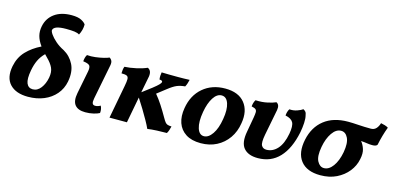

<svg xmlns="http://www.w3.org/2000/svg" viewBox="-66 -1126 3199 1544"><g transform="rotate(15 1533.5 -354.0)"><path d="M206 8Q105 8 55 -45.5Q5 -99 24 -198Q39 -274 87.5 -325Q136 -376 208 -411Q179 -451 169 -488.5Q159 -526 168 -570Q182 -638 236.5 -677.5Q291 -717 378 -717Q431 -717 459.5 -702Q488 -687 497 -671Q497 -625 474 -582Q460 -592 433.5 -595.5Q407 -599 363 -599Q263 -599 255 -561Q253 -550 269 -526.5Q285 -503 315.5 -476Q346 -449 387 -429Q444 -397 473.5 -338Q503 -279 487 -194Q475 -132 436 -86.5Q397 -41 338 -16.5Q279 8 206 8ZM176 -204Q162 -129 176.5 -94.5Q191 -60 228 -60Q267 -60 294.5 -96Q322 -132 332 -185Q341 -233 325.5 -267Q310 -301 273 -337Q262 -348 252 -359Q220 -327 202.5 -290Q185 -253 176 -204Z M684 9Q623 9 597 -23.5Q571 -56 584 -123L621 -312Q628 -347 618.5 -362Q609 -377 563 -383Q564 -398 567.5 -412Q571 -426 579 -439Q612 -436 648.5 -440.5Q685 -445 715.5 -452.5Q746 -460 760 -467Q773 -460 779.5 -446Q786 -432 782 -409L725 -118Q719 -88 724.5 -75Q730 -62 748 -62Q770 -62 791 -75Q805 -49 801 -16Q783 -6 751.5 1.5Q720 9 684 9Z M884 0 936 -276Q944 -317 943.5 -336.5Q943 -356 930 -362.5Q917 -369 885 -369Q885 -383 887 -398.5Q889 -414 894 -426Q938 -428 990 -439.5Q1042 -451 1078 -467Q1112 -452 1105 -402L1078 -263L1156 -322Q1189 -348 1202.5 -362Q1216 -376 1218 -384Q1221 -399 1193 -400Q1191 -415 1191.5 -429.5Q1192 -444 1195 -460Q1220 -459 1259 -458.5Q1298 -458 1334 -458Q1356 -458 1380.5 -458.5Q1405 -459 1428 -460Q1424 -444 1419.5 -429Q1415 -414 1407 -400Q1369 -397 1340 -385Q1311 -373 1268 -339L1196 -283Q1226 -247 1253 -205.5Q1280 -164 1309 -113Q1322 -90 1331 -79Q1340 -68 1351.5 -64.5Q1363 -61 1384 -60Q1380 -44 1375 -28.5Q1370 -13 1362 0Q1325 0 1280 2Q1235 4 1201 9Q1190 -16 1168.5 -54.5Q1147 -93 1121 -136Q1095 -179 1070 -217L1029 0Z M1644 9Q1568 9 1520 -22Q1472 -53 1453.5 -106.5Q1435 -160 1447 -230Q1465 -340 1539.5 -403.5Q1614 -467 1724 -467Q1835 -467 1887 -402Q1939 -337 1921 -232Q1910 -159 1872 -105Q1834 -51 1776 -21Q1718 9 1644 9ZM1655 -52Q1693 -52 1725 -98.5Q1757 -145 1770 -226Q1784 -306 1767.5 -356Q1751 -406 1710 -406Q1671 -406 1641.5 -360Q1612 -314 1599 -239Q1584 -153 1600 -102.5Q1616 -52 1655 -52Z M2119 6Q2038 6 2001 -38.5Q1964 -83 1982 -178L2004 -302Q2009 -331 2009 -346.5Q2009 -362 1999.5 -370Q1990 -378 1965 -383Q1966 -398 1970 -412Q1974 -426 1982 -439Q2037 -436 2082.5 -446.5Q2128 -457 2149 -467Q2163 -460 2168.5 -445.5Q2174 -431 2170 -407L2128 -191Q2115 -122 2127.5 -99.5Q2140 -77 2169 -77Q2221 -77 2260 -120Q2299 -163 2315 -250Q2327 -317 2311.5 -345Q2296 -373 2247 -383Q2248 -398 2252 -412.5Q2256 -427 2264 -439Q2297 -436 2328 -447Q2359 -458 2373 -469Q2385 -463 2392.5 -454Q2400 -445 2403 -424Q2409 -401 2407 -363Q2405 -325 2397 -283Q2368 -142 2298 -68Q2228 6 2119 6Z M2640 9Q2527 9 2476 -56.5Q2425 -122 2449 -236Q2472 -345 2548.5 -405Q2625 -465 2748 -465Q2783 -465 2833 -461.5Q2883 -458 2937 -458Q2964 -458 2980.5 -476Q2997 -494 3005 -522Q3021 -519 3038 -514Q3055 -509 3067 -501Q3040 -430 3023 -347Q3016 -338 3005 -335.5Q2994 -333 2982 -333Q2959 -333 2938 -336.5Q2917 -340 2887 -342Q2907 -318 2918 -283.5Q2929 -249 2918 -199Q2907 -142 2869.5 -95Q2832 -48 2774 -19.5Q2716 9 2640 9ZM2654 -54Q2695 -54 2728 -99Q2761 -144 2775 -219Q2789 -298 2769 -339Q2749 -380 2712 -380Q2670 -380 2637.5 -333Q2605 -286 2592 -214Q2577 -133 2598 -93.5Q2619 -54 2654 -54Z"/></g></svg>

Font: Vollkorn
Style: Bold Italic
Weight: 700
Italic angle: -11°
Designer: Friedrich Althausen
Foundry: Friedrich Althausen
Version: Version 5.000; ttfautohint (v1.8.3)